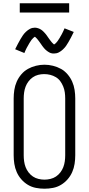

<svg xmlns="http://www.w3.org/2000/svg" viewBox="-20 -1138 540 1166"><path d="M250 8Q224 8 198 3Q172 -2 149.5 -15.5Q127 -29 109.5 -49Q92 -69 81.5 -93Q71 -117 67 -143Q63 -169 63 -195V-540Q63 -566 67 -592Q71 -618 81.5 -642Q92 -666 109.5 -686.5Q127 -707 149.5 -719.5Q172 -732 198 -738.5Q224 -745 250 -745Q276 -745 302 -738.5Q328 -732 350.5 -719.5Q373 -707 390.5 -686.5Q408 -666 418.5 -642Q429 -618 433 -592Q437 -566 437 -540V-195Q437 -169 433 -143Q429 -117 418.5 -93Q408 -69 390.5 -49Q373 -29 350.5 -15.5Q328 -2 302 3Q276 8 250 8ZM250 -47Q268 -47 286.5 -51.5Q305 -56 320 -66Q335 -76 346.5 -91Q358 -106 364.5 -123Q371 -140 373.5 -158.5Q376 -177 376 -195V-540Q376 -559 373.5 -577Q371 -595 364 -612.5Q357 -630 346 -645Q335 -660 319 -669.5Q303 -679 285 -683.5Q267 -688 248 -688Q230 -688 212 -683.5Q194 -679 179 -668.5Q164 -658 153 -643.5Q142 -629 135.5 -612Q129 -595 126.5 -576.5Q124 -558 124 -540V-195Q124 -177 126.5 -158.5Q129 -140 135.5 -123Q142 -106 153.5 -91Q165 -76 180 -66Q195 -56 213.5 -51.5Q232 -47 250 -47ZM308 -813Q303 -813 298 -813.5Q293 -814 288.5 -815.5Q284 -817 279.5 -819.5Q275 -822 270.5 -825Q266 -828 262.5 -831Q259 -834 255 -837.5Q251 -841 248 -845Q245 -849 241.5 -853Q238 -857 235.5 -861Q233 -865 230 -869Q227 -873 224 -877.5Q221 -882 217.5 -886.5Q214 -891 211 -895Q208 -899 205 -902.5Q202 -906 197.5 -910Q193 -914 192 -915Q191 -914 187.5 -912Q184 -910 181.5 -907Q179 -904 176 -901Q173 -898 171.5 -896Q170 -894 168.5 -891.5Q167 -889 165.5 -887Q164 -885 162.5 -882.5Q161 -880 159 -877Q157 -874 155.5 -871Q154 -868 152 -864.5Q150 -861 148 -857.5Q146 -854 144 -850.5Q142 -847 140 -843Q138 -839 136 -834.5Q134 -830 132 -825.5Q130 -821 128 -816L72 -839Q81 -857 89 -872.5Q97 -888 104.5 -900.5Q112 -913 119 -923.5Q126 -934 137.5 -945Q149 -956 162.5 -963Q176 -970 192 -970Q197 -970 202 -969Q207 -968 211.5 -966.5Q216 -965 220.5 -963Q225 -961 229.5 -958Q234 -955 237.5 -952Q241 -949 245 -945Q249 -941 252 -937.5Q255 -934 258.5 -930Q262 -926 264.5 -922Q267 -918 270 -914Q273 -910 276 -905.5Q279 -901 282.5 -896.5Q286 -892 289 -888Q292 -884 295 -880.5Q298 -877 302.5 -873Q307 -869 308 -868Q309 -868 312.5 -870.5Q316 -873 318.5 -875.5Q321 -878 324 -881.5Q327 -885 328.5 -887Q330 -889 331.5 -891Q333 -893 334.5 -895.5Q336 -898 337.5 -900.5Q339 -903 341 -905.5Q343 -908 344.5 -911.5Q346 -915 348 -918Q350 -921 352 -924.5Q354 -928 356 -932Q358 -936 360 -940Q362 -944 364 -948Q366 -952 368 -957Q370 -962 372 -966L428 -944Q419 -925 411 -910Q403 -895 395.5 -882Q388 -869 381 -859Q374 -849 362.5 -838Q351 -827 337.5 -820Q324 -813 308 -813ZM100 -1062V-1118H400V-1062Z"/></svg>

Font: Iosevka Slab Light
Style: Regular
Weight: 300
Monospace: yes
Designer: Belleve Invis
Foundry: Belleve Invis
Version: Version 11.1.0; ttfautohint (v1.8.3)